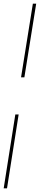

<svg xmlns="http://www.w3.org/2000/svg" viewBox="-52 -810 216 1040"><path d="M80 -391H62L126 -790H144ZM31 -190H49L-14 210H-32Z"/></svg>

Font: Georama
Style: Italic
Weight: 400
Width: 2
Italic angle: -9°
Designer: Jean-Baptiste Levee
Foundry: Production Type
Version: Version 1.000